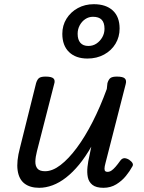

<svg xmlns="http://www.w3.org/2000/svg" viewBox="-20 -880 685 915"><path d="M167 15Q123 15 96.5 -5.5Q70 -26 64 -68.5Q58 -111 75 -175L152 -484Q158 -503 167.5 -509Q177 -515 197 -515Q226 -515 235 -506Q244 -497 238 -479L156 -159Q149 -132 148.5 -110.5Q148 -89 158.5 -76.5Q169 -64 195 -64Q230 -64 268.5 -93.5Q307 -123 346 -175.5Q385 -228 421.5 -299.5Q458 -371 489 -456L492 -484Q498 -503 507.5 -509Q517 -515 537 -515Q566 -515 575 -506Q584 -497 579 -479L483 -104Q478 -86 478 -76.5Q478 -67 482 -64Q486 -61 492 -61Q502 -61 511 -67Q520 -73 530.5 -85Q541 -97 553 -114Q561 -125 571 -126Q581 -127 595 -119Q608 -110 612 -101.5Q616 -93 609 -84Q599 -65 580 -41.5Q561 -18 534 -1.5Q507 15 473 15Q438 15 420.5 1Q403 -13 398.5 -35.5Q394 -58 397 -85Q400 -112 406 -137L415 -181Q387 -132 357 -95.5Q327 -59 295 -34Q263 -9 230.5 3Q198 15 167 15ZM397 -601Q341 -601 309 -632Q277 -663 277 -719Q277 -759 297 -791Q317 -823 351 -841.5Q385 -860 427 -860Q485 -860 517.5 -830Q550 -800 550 -744Q550 -704 530.5 -671.5Q511 -639 476 -620Q441 -601 397 -601ZM401 -661Q423 -661 440 -672.5Q457 -684 467.5 -702.5Q478 -721 478 -743Q478 -772 464.5 -786Q451 -800 423 -800Q403 -800 386.5 -789Q370 -778 360 -759.5Q350 -741 350 -719Q350 -691 363 -676Q376 -661 401 -661Z"/></svg>

Font: Playwrite IS
Style: Regular
Weight: 400
Designer: Veronika Burian, José Scaglione
Foundry: TypeTogether
Version: Version 1.002